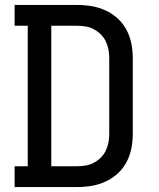

<svg xmlns="http://www.w3.org/2000/svg" viewBox="-20 -755 640 775"><path d="M39 0V-84H92V-651H39V-735H292Q322 -735 351 -730Q380 -725 407 -712.5Q434 -700 456 -679.5Q478 -659 491.5 -633Q505 -607 510.5 -577.5Q516 -548 516 -519V-216Q516 -187 510.5 -157.5Q505 -128 491.5 -102Q478 -76 456 -55.5Q434 -35 407 -22.5Q380 -10 351 -5Q322 0 292 0ZM187 -84H292Q310 -84 327 -87Q344 -90 359.5 -98.5Q375 -107 387.5 -119.5Q400 -132 407.5 -148Q415 -164 418 -181.5Q421 -199 421 -216V-519Q421 -536 418 -553.5Q415 -571 407.5 -587Q400 -603 387.5 -615.5Q375 -628 359.5 -636.5Q344 -645 327 -648Q310 -651 292 -651H187Z"/></svg>

Font: Iosevka Slab Medium Extended
Style: Regular
Weight: 500
Width: 7
Monospace: yes
Designer: Belleve Invis
Foundry: Belleve Invis
Version: Version 11.1.1; ttfautohint (v1.8.3)